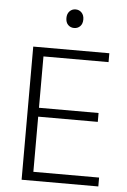

<svg xmlns="http://www.w3.org/2000/svg" viewBox="-57 -863 600 905"><g transform="rotate(5 243.5 -411.0)"><path d="M80 -630H440V-588H132V-345H414V-303H132V-42H443V0H80ZM224 -778Q224 -798 235.5 -810Q247 -822 264 -822Q281 -822 292.5 -810Q304 -798 304 -778Q304 -757 292.5 -745.5Q281 -734 264 -734Q247 -734 235.5 -745.5Q224 -757 224 -778Z"/></g></svg>

Font: Mukta Mahee ExtraLight
Style: Regular
Weight: 275
Designer: Shuchita Grover, Noopur Datye, Girish Dalvi, Yashodeep Gholap
Foundry: Ek Type
Version: Version 2.538;PS 1.000;hotconv 16.6.51;makeotf.lib2.5.65220;